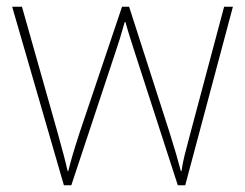

<svg xmlns="http://www.w3.org/2000/svg" viewBox="-20 -547 725 568"><path d="M380 -388 506 1H528L669 -527H643L544 -156C529 -99 521 -72 517 -41H515C507 -72 497 -106 481 -157L362 -527H341L216 -156C196 -95 190 -72 182 -41H180C173 -72 167 -95 150 -156L45 -527H16L169 1H191L320 -388C331 -420 339 -446 349 -482H351C361 -446 369 -423 380 -388Z"/></svg>

Font: Noto Sans Gujarati UI Thin
Style: Regular
Weight: 100
Designer: Jelle Bosma - Monotype Design Team, Universal Thirst
Foundry: Monotype Imaging Inc.
Version: Version 2.106